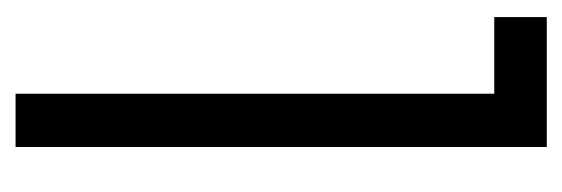

<svg xmlns="http://www.w3.org/2000/svg" viewBox="-264 -476 740 253"><g transform="rotate(90 106.5 -350.0)"><path d="M174.2 -700V0H104V-630.8H3V-700Z"/></g></svg>

Font: Myanmar KatKuu
Style: Regular
Weight: 400
Designer: Khon Soe Zaw Thu
Foundry: MPUA
Version: Version 1.00 September 13, 2016, initial release